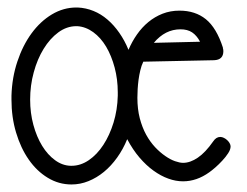

<svg xmlns="http://www.w3.org/2000/svg" viewBox="-20 -471 651 507"><path d="M545.4 -312C561.7 -312.7 569.8 -320.6 569.8 -335.9C569.8 -338.9 569.3 -341.8 568.4 -344.7H568.8C557.5 -379.9 542.4 -405 523.7 -420.2C505 -435.3 481.8 -442.9 454.1 -442.9C437.8 -442.9 422.9 -440.2 409.2 -434.8C395.5 -429.4 383.1 -422.1 371.8 -412.8C360.6 -403.6 350.6 -392.7 341.8 -380.1C333 -367.6 325.5 -354 319.3 -339.4C312.5 -356 304.4 -371 294.9 -384.5C285.5 -398 275.1 -409.7 263.7 -419.4C252.3 -429.2 240 -436.8 226.8 -442.1C213.6 -447.5 199.7 -450.5 185.1 -451.2H181.6C158.9 -451.2 137.3 -445.1 116.9 -432.9C96.6 -420.7 78.7 -404 63.2 -382.8C47.8 -361.7 35.3 -336.9 25.9 -308.6C16.4 -280.3 11.2 -250.2 10.3 -218.3V-208C10.3 -177.1 14.3 -148 22.5 -120.8C30.6 -93.7 41.7 -69.9 55.9 -49.6C70.1 -29.2 86.8 -13.2 106.2 -1.5C125.6 10.3 146.5 16.1 168.9 16.1C184.2 16.1 199.1 13.2 213.6 7.3C228.1 1.5 241.7 -6.7 254.4 -17.1C267.1 -27.5 278.7 -40.1 289.3 -54.9C299.9 -69.7 308.8 -85.9 315.9 -103.5C325.7 -85 336.5 -68.8 348.4 -54.9C360.3 -41.1 372.6 -29.5 385.5 -20.3C398.4 -11 411.4 -4 424.6 0.7C437.7 5.5 450.7 7.8 463.4 7.8C487.5 7.8 510.6 -0.2 532.7 -16.1C536.9 -19 542.2 -23.3 548.6 -28.8C554.9 -34.3 561.1 -40.4 567.1 -46.9C573.2 -53.4 578.3 -59.9 582.5 -66.4C586.8 -72.9 588.9 -78.9 588.9 -84.5C588.9 -87.1 588.1 -89.8 586.4 -92.8C584.8 -95.7 582.7 -98.4 580.1 -100.8C577.5 -103.3 574.5 -105.3 571.3 -106.9C568 -108.6 564.8 -109.4 561.5 -109.4C554.4 -109.4 548.2 -105.5 543 -97.7C529.3 -78.1 515.8 -63.8 502.4 -54.7C489.1 -45.6 476.1 -41 463.4 -41C457.5 -41 450.4 -42.5 442.1 -45.4C433.8 -48.3 425.2 -52.9 416.3 -59.1C407.3 -65.3 398.4 -73 389.6 -82.3C380.9 -91.6 373 -102.5 366 -115.2C359 -127.9 353.4 -142.4 349.1 -158.7C344.9 -175 342.8 -193 342.8 -212.9C342.8 -219.7 343 -227.3 343.5 -235.6C344 -243.9 344.8 -252.3 345.9 -260.7C347.1 -269.2 348.6 -277.5 350.6 -285.6C352.5 -293.8 355.1 -301.3 358.4 -308.1ZM184.1 -401.9C199.1 -400.9 213.1 -395.6 226.3 -386C239.5 -376.4 250.8 -363.6 260.3 -347.7C269.7 -331.7 277.2 -313.4 282.7 -292.7C288.2 -272.1 291 -250.2 291 -227.1V-218.3C290.4 -193.2 286.6 -169.5 279.8 -147.2C272.9 -124.9 264 -105.3 252.9 -88.4C241.9 -71.5 229.1 -58 214.6 -48.1C200.1 -38.2 184.9 -33.2 168.9 -33.2H167C152.3 -33.5 138.5 -38.4 125.5 -47.9C112.5 -57.3 101.1 -70 91.3 -85.9C81.5 -101.9 73.8 -120.4 68.1 -141.4C62.4 -162.4 59.6 -184.6 59.6 -208C59.6 -232.7 62.7 -256.8 69.1 -280C75.4 -303.3 84.1 -324 95.2 -342C106.3 -360.1 119.2 -374.6 134 -385.5C148.8 -396.4 164.7 -401.9 181.6 -401.9ZM386.2 -357.9C406.1 -381.7 429.5 -393.6 456.5 -393.6C468.9 -393.6 479.2 -390.9 487.3 -385.5C495.4 -380.1 502.4 -371.9 508.3 -360.8Z"/></svg>

Font: Nathan
Style: Regular
Weight: 400
Designer: Peter Wiegel
Foundry: Peter Wiegel
Version: Version 1.001 2009